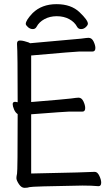

<svg xmlns="http://www.w3.org/2000/svg" viewBox="-20 -894 540 924"><path d="M252 -874Q322 -874 362.5 -835.5Q403 -797 403 -780Q403 -773 393 -763.5Q383 -754 370 -754Q357 -754 351 -765Q339 -788 313 -802Q287 -816 253 -816Q220 -816 194 -802Q168 -788 156 -765Q150 -754 138 -754Q125 -754 114.5 -763.5Q104 -773 104 -779Q104 -796 137 -831Q181 -874 252 -874ZM59 -37Q59 -45 62 -58.5Q65 -72 65 -345Q54 -352 47.5 -367.5Q41 -383 41 -393Q41 -404 53 -404L65 -402Q65 -643 62 -679V-685Q62 -699 76 -699Q86 -699 97 -696Q108 -693 117 -690L125 -686L370 -708Q399 -712 406 -712Q422 -712 430.5 -694Q439 -676 439 -663Q439 -646 425 -646H361Q346 -646 130 -627V-403Q301 -417 322 -420Q350 -424 358 -424Q373 -424 381.5 -406Q390 -388 390 -374Q390 -357 377 -357H313Q299 -357 130 -344V-59Q418 -65 436 -67Q449 -67 458 -48Q467 -29 467 -15Q467 2 454 2Q422 -1 377 -1Q132 3 122.5 6.5Q113 10 98 10Q83 10 71 -8Q59 -26 59 -37Z"/></svg>

Font: Moon Stars Kai HW
Style: Regular
Weight: 400
Designer: GuiWonder
Version: Version 1.101